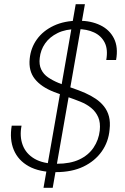

<svg xmlns="http://www.w3.org/2000/svg" viewBox="-20 -811 600 918"><path d="M188 87 342 -791H386L232 87ZM247 12Q168 12 117.5 -16Q67 -44 46 -94Q25 -144 36 -210H83Q73 -159 88.5 -117.5Q104 -76 145 -52Q186 -28 252 -28Q316 -28 359.5 -48.5Q403 -69 427.5 -105.5Q452 -142 457 -187Q461 -225 449.5 -251Q438 -277 416 -295Q394 -313 364 -325Q334 -337 302 -348Q270 -359 239 -371Q177 -395 146.5 -433.5Q116 -472 122 -530Q127 -582 156.5 -623Q186 -664 237 -688Q288 -712 356 -712Q415 -712 459.5 -690.5Q504 -669 525 -627Q546 -585 535 -524H488Q497 -575 480.5 -607.5Q464 -640 429.5 -656Q395 -672 349 -672Q294 -672 255.5 -653Q217 -634 195.5 -603Q174 -572 170 -534Q166 -502 177 -479Q188 -456 210 -441Q232 -426 261 -414Q290 -402 323 -391Q356 -380 388 -366Q415 -354 438 -338.5Q461 -323 477.5 -302Q494 -281 501 -254Q508 -227 504 -192Q499 -133 466.5 -87Q434 -41 379 -14.5Q324 12 247 12Z"/></svg>

Font: DM Sans 17pt ExtraLight
Style: Italic
Weight: 250
Italic angle: -10°
Version: Version 4.004;gftools[0.9.30]